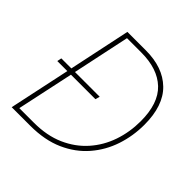

<svg xmlns="http://www.w3.org/2000/svg" viewBox="-187 -865 1015 1015"><g transform="rotate(45 321.0 -357.0)"><path d="M47 0 120 -343H45L50 -368H125L198 -714H336Q464 -714 536.5 -643.5Q609 -573 609 -430Q609 -347 583.5 -270Q558 -193 505.5 -132Q453 -71 373.5 -35.5Q294 0 186 0ZM79 -25H188Q285 -25 358.5 -57.5Q432 -90 482 -146.5Q532 -203 557 -276Q582 -349 582 -430Q582 -563 515.5 -626Q449 -689 327 -689H220L152 -368H337L330 -343H147Z"/></g></svg>

Font: Noto Sans Disp Thin
Style: Italic
Weight: 100
Italic angle: -12°
Designer: Monotype Design Team
Foundry: Monotype Imaging Inc.
Version: Version 2.000;GOOG;noto-source:20170915:90ef993387c0